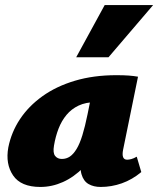

<svg xmlns="http://www.w3.org/2000/svg" viewBox="-20 -731 627 761"><path d="M140 10Q63 10 32 -35.5Q1 -81 13 -147Q25 -207 59 -258.5Q93 -310 148 -349.5Q203 -389 277 -411Q351 -433 441 -433Q471 -433 490.5 -431.5Q510 -430 527 -427L468 -138Q460 -98 484 -98Q491 -98 500.5 -100.5Q510 -103 522 -110L540 -49Q504 -19 463 -4.5Q422 10 379 10Q351 10 331 -1.5Q311 -13 303 -40.5Q295 -68 304 -117L331 -249L417 -277Q402 -210 374.5 -157Q347 -104 310 -66.5Q273 -29 229.5 -9.5Q186 10 140 10ZM225 -101Q243 -101 257 -110.5Q271 -120 283.5 -140.5Q296 -161 306.5 -195Q317 -229 327 -278L347 -377L405 -320Q393 -324 382 -325Q371 -326 359 -326Q320 -326 291.5 -312.5Q263 -299 243.5 -275.5Q224 -252 212 -221Q200 -190 194 -154Q189 -125 198.5 -113Q208 -101 225 -101ZM282 -504 395 -711H587L410 -504Z"/></svg>

Font: Ysabeau Black
Style: Italic
Weight: 900
Italic angle: -12°
Version: Version 2.000;gftools[0.9.27.dev2+g8671c4b]